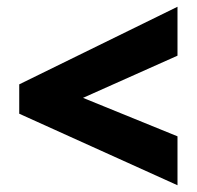

<svg xmlns="http://www.w3.org/2000/svg" viewBox="-20 -729 584 569"><path d="M506 -180V-325L226 -439L506 -564V-709L37 -479V-392Z"/></svg>

Font: Noto Sans Kannada UI SemiCondensed Black
Style: Regular
Weight: 900
Width: 4
Designer: Jelle Bosma - Monotype Design Team
Foundry: Monotype Imaging Inc.
Version: Version 2.005